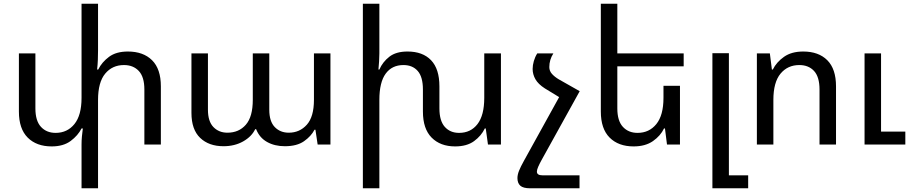

<svg xmlns="http://www.w3.org/2000/svg" viewBox="-20 -780 4922 1036"><path d="M670 -502Q753 -502 800.5 -455Q848 -408 848 -314V0H759V-297Q759 -365 729 -397Q699 -429 649 -429Q586 -429 547.5 -382.5Q509 -336 509 -241V236H420V-1Q420 -22 422 -43.5Q424 -65 427 -87H420Q401 -49 361.5 -19.5Q322 10 259 10Q177 10 129.5 -37.5Q82 -85 82 -178V-492H171V-195Q171 -128 201 -95.5Q231 -63 280 -63Q343 -63 381.5 -110.5Q420 -158 420 -252V-760H509V-508Q509 -483 508 -457Q507 -431 504 -405H510Q530 -445 568.5 -473.5Q607 -502 670 -502Z M1186 9Q1107 9 1060 -36Q1013 -81 1013 -171V-492H1102V-188Q1102 -125 1131.5 -94.5Q1161 -64 1207 -64Q1269 -64 1306.5 -107Q1344 -150 1344 -241V-492H1433V-188Q1433 -125 1462.5 -94.5Q1492 -64 1538 -64Q1597 -64 1635.5 -107Q1674 -150 1674 -241V-492H1763V0H1694L1682 -80H1677Q1659 -45 1620.5 -18Q1582 9 1517 9Q1462 9 1421 -14Q1380 -37 1362 -83H1357Q1338 -43 1292 -17Q1246 9 1186 9Z M2593 -492H2683V0H2613L2601 -87H2596Q2577 -47 2538 -18.5Q2499 10 2436 10Q2356 10 2309 -37.5Q2262 -85 2262 -178V-297Q2262 -365 2234 -397Q2206 -429 2157 -429Q2095 -429 2061 -382.5Q2027 -336 2027 -241V236H1938V-760H2027V-492Q2027 -470 2025.5 -449Q2024 -428 2022 -405H2027Q2045 -446 2081 -474Q2117 -502 2179 -502Q2261 -502 2306 -455Q2351 -408 2351 -314V-195Q2351 -128 2380 -95.5Q2409 -63 2457 -63Q2520 -63 2556.5 -110.5Q2593 -158 2593 -252Z M2772 181Q2772 163 2780.5 141.5Q2789 120 2808 86L2997 -256L2920 -303Q2884 -326 2869 -352.5Q2854 -379 2854 -408Q2854 -428 2860.5 -450.5Q2867 -473 2879 -492H2966Q2944 -458 2944 -418Q2944 -397 2958.5 -381Q2973 -365 2995 -352L3108 -288L2902 84Q2891 104 2884 120Q2877 136 2877 146Q2877 166 2907 166H3107V236H2841Q2803 236 2787.5 222Q2772 208 2772 181Z M3649 -317V0H3579L3568 -87H3563Q3544 -47 3503 -18.5Q3462 10 3399 10Q3317 10 3269.5 -37.5Q3222 -85 3222 -178V-760H3311V-492H3669V-422H3311V-195Q3311 -128 3341 -95.5Q3371 -63 3420 -63Q3483 -63 3521.5 -110.5Q3560 -158 3560 -252V-317Z M3824 236V-493H3913V166H4017V236Z M4064 0V-492H4134L4145 -405H4150Q4170 -445 4210.5 -473.5Q4251 -502 4314 -502Q4397 -502 4444 -455Q4491 -408 4491 -314V0H4402V-297Q4402 -365 4372.5 -397Q4343 -429 4293 -429Q4230 -429 4191.5 -382.5Q4153 -336 4153 -241V0ZM4645 0V-492H4734V-70H4865V0Z"/></svg>

Font: Noto Sans Living
Style: Regular
Weight: 400
Designer: Monotype Design Team
Foundry: Monotype Imaging Inc.
Version: Version 2.013; ttfautohint (v1.8.4.7-5d5b)